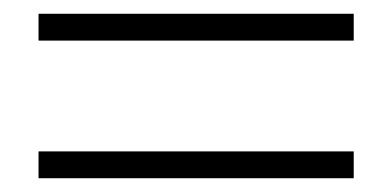

<svg xmlns="http://www.w3.org/2000/svg" viewBox="-20 -473 570 279"><path d="M494 -214H36V-253H494ZM494 -414H36V-453H494Z"/></svg>

Font: TypoPRO Source Serif Pro
Style: Regular
Weight: 300
Designer: Frank Grießhammer
Foundry: Adobe Systems Incorporated
Version: Version 1.017;PS (version unavailable);hotconv 1.0.79;makeot